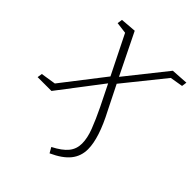

<svg xmlns="http://www.w3.org/2000/svg" viewBox="-245 -646 1001 1001"><g transform="rotate(45 255.5 -146.0)"><path d="M536 -500 465 -488 287 -267 353 -135Q423 -2 423 80Q423 131 392.5 169Q362 207 296 237L279 207Q332 180 356 150.5Q380 121 380 81Q380 41 361 -8.5Q342 -58 312 -120L254 -237L73 0H-29L-25 -27L58 -40L237 -271L130 -486L67 -494L71 -522L158 -529L270 -301L446 -522L540 -528Z"/></g></svg>

Font: Bitter Pro Light
Style: Italic
Weight: 300
Italic angle: -9°
Designer: Sol Matas, and Bitter project Authors
Foundry: Sol Matas
Version: Version 1.010